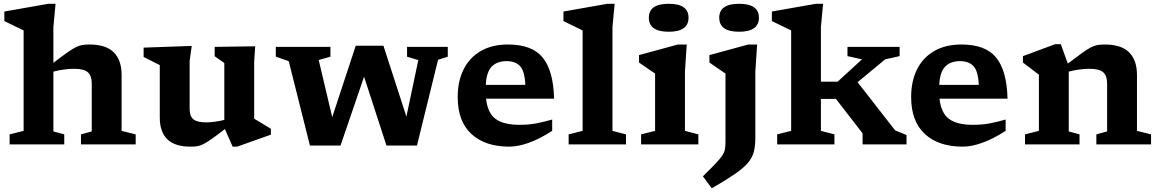

<svg xmlns="http://www.w3.org/2000/svg" viewBox="-20 -764 6136 1016"><path d="M320 0H31V-53L105 -71.5V-603Q95 -608 63.5 -623Q32 -638 3 -652.5V-703L236 -744H274L262.5 -621V-431.5Q307.5 -466 335.5 -485.8Q363.5 -505.5 382 -514.5Q400.5 -523.5 416.2 -526Q432 -528.5 453 -528.5Q540.5 -528.5 582 -487Q623.5 -445.5 623.5 -367.5V-71.5L698 -53V0H408.5V-53L465.5 -68.5V-322.5Q465.5 -363 444.8 -381.5Q424 -400 371.5 -400Q345.5 -400 317.2 -396Q289 -392 262.5 -385V-68.5L320 -53Z M983.5 -187.5Q983.5 -149.5 1003 -133Q1022.5 -116.5 1070 -116.5Q1092 -116.5 1117.2 -120Q1142.5 -123.5 1167 -129.5V-430.5L1116 -466.5V-516L1330.5 -519L1325 -437.5V-136Q1331 -132.5 1348.2 -122Q1365.5 -111.5 1384.2 -100.2Q1403 -89 1413.5 -82.5V-51.5L1235 12H1211L1170 -81Q1127 -47.5 1100.2 -28.8Q1073.5 -10 1055.8 -1.2Q1038 7.5 1023 9.8Q1008 12 988 12Q905 12 865.2 -27.2Q825.5 -66.5 825.5 -141V-419.5L740 -462.5V-512L994.5 -521L983.5 -440.5Z M2193.5 -446 2134 -464V-516H2349.5V-464L2298 -447.5L2186.5 6H2025L1906.5 -358L1782 6H1620L1508 -440L1439.5 -464.5V-516H1728.5V-464L1666.5 -446.5L1738 -144L1862.5 -522H2009L2130.5 -147Z M2668 -528.5Q2796 -528.5 2852.2 -458.8Q2908.5 -389 2912 -242H2552Q2560.5 -165.5 2602.8 -134.5Q2645 -103.5 2729 -103.5Q2780.5 -103.5 2822.5 -112Q2864.5 -120.5 2902 -131.5V-71.5Q2836 -29 2778.8 -8.5Q2721.5 12 2675.5 12Q2547 12 2474.5 -55Q2402 -122 2402 -250.5Q2402 -335.5 2433.8 -398Q2465.5 -460.5 2525 -494.5Q2584.5 -528.5 2668 -528.5ZM2661 -440.5Q2610.5 -440.5 2582.5 -412.2Q2554.5 -384 2550.5 -315H2760Q2756.5 -388.5 2731.5 -414.5Q2706.5 -440.5 2661 -440.5Z M3221 -71.5 3292.5 -53V0H2989V-53L3063 -71.5V-603Q3053.5 -608 3022 -623Q2990.5 -638 2961.5 -652.5V-703L3194.5 -744H3232.5L3221 -621Z M3518.5 -596Q3413.5 -596 3413.5 -670.5Q3413.5 -744 3518.5 -744Q3623.5 -744 3623.5 -670.5Q3623.5 -596 3518.5 -596ZM3614 -528.5 3604.5 -385.5V-71.5L3675.5 -53V0H3372.5V-53L3446.5 -71.5V-375Q3438 -380.5 3411.2 -398.8Q3384.5 -417 3361.5 -433V-472.5L3567 -528.5Z M3891 -596Q3786 -596 3786 -670.5Q3786 -744 3891 -744Q3996 -744 3996 -670.5Q3996 -596 3891 -596ZM3819 -375Q3810.5 -380.5 3783.8 -398.8Q3757 -417 3734 -433V-472.5L3939.5 -528.5H3986.5L3977 -385.5V-33.5Q3977 8 3969.2 38.5Q3961.5 69 3938.5 96.8Q3915.5 124.5 3869.5 156.2Q3823.5 188 3746.5 232.5L3699.5 169Q3743 126.5 3767.2 100.8Q3791.5 75 3802.5 58Q3813.5 41 3816.2 25.2Q3819 9.5 3819 -13Z M4324 -71.5 4395.5 -53V0H4092.5V-53L4166.5 -71.5V-603Q4156.5 -608 4125 -623Q4093.5 -638 4064.5 -652.5V-703L4297.5 -744H4335.5L4324 -621V-332H4412.5L4541.5 -450L4464.5 -467V-516H4740.5V-467L4664 -450L4518 -329L4716.5 -74.5L4777 -49.5V0H4544.5V-49.5V-58.5L4403.5 -240.5H4324Z M5067.5 -528.5Q5195.5 -528.5 5251.8 -458.8Q5308 -389 5311.5 -242H4951.5Q4960 -165.5 5002.2 -134.5Q5044.5 -103.5 5128.5 -103.5Q5180 -103.5 5222 -112Q5264 -120.5 5301.5 -131.5V-71.5Q5235.5 -29 5178.2 -8.5Q5121 12 5075 12Q4946.5 12 4874 -55Q4801.5 -122 4801.5 -250.5Q4801.5 -335.5 4833.2 -398Q4865 -460.5 4924.5 -494.5Q4984 -528.5 5067.5 -528.5ZM5060.5 -440.5Q5010 -440.5 4982 -412.2Q4954 -384 4950 -315H5159.5Q5156 -388.5 5131 -414.5Q5106 -440.5 5060.5 -440.5Z M5781.5 -53 5838.5 -68.5V-322.5Q5838.5 -363 5817.8 -381.5Q5797 -400 5744.5 -400Q5718.5 -400 5690.2 -396Q5662 -392 5635.5 -385V-68.5L5692.5 -53V0H5404V-53L5477.5 -71.5V-369Q5469.5 -375.5 5448.2 -391.2Q5427 -407 5393 -433V-467L5563 -530H5593.5L5630.5 -427.5Q5677.5 -463.5 5706.2 -484Q5735 -504.5 5754 -514Q5773 -523.5 5789 -526Q5805 -528.5 5826 -528.5Q5913.5 -528.5 5955 -487Q5996.5 -445.5 5996.5 -367.5V-71.5L6071 -53V0H5781.5Z"/></svg>

Font: Newsreader 6pt SemiBold
Style: Regular
Weight: 600
Designer: Hugues Gentile
Foundry: Production Type
Version: Version 1.003; ttfautohint (v1.8.3)